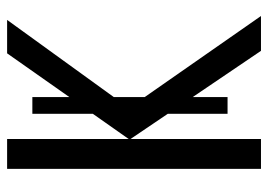

<svg xmlns="http://www.w3.org/2000/svg" viewBox="-127 -627 754 540"><g transform="rotate(-90 250.0 -357.0)"><path d="M377 0 247 -192V-94H200V-262L129 -367V0H45V-714H129V-372L200 -473V-643H247V-539L370 -714H464L247 -414V-327L475 0Z"/></g></svg>

Font: Noto Sans Mono UI Cond
Style: Regular
Weight: 400
Width: 3
Monospace: yes
Designer: Monotype Design team
Foundry: Monotype Imaging Inc.
Version: Version 1.000